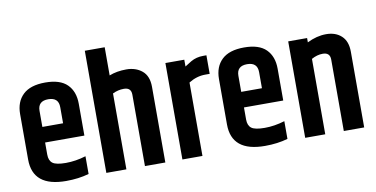

<svg xmlns="http://www.w3.org/2000/svg" viewBox="-72 -936 2237 1141"><g transform="rotate(-10 1046.5 -365.5)"><path d="M44 -159V-433Q44 -507 88.5 -549.5Q133 -592 223 -592Q313 -592 355.5 -549.5Q398 -507 398 -433V-241H161V-168Q161 -132 182 -116Q203 -100 262 -100Q321 -100 383 -119V-12Q321 6 245 6Q44 6 44 -159ZM161 -335H286V-432Q286 -491 223.5 -491Q161 -491 161 -432Z M488 -737H608V-567Q654 -585 711 -585Q768 -585 806 -553.5Q844 -522 844 -457V0H721V-431Q721 -474 677 -474Q641 -474 609 -458V0H488Z M1175 -585H1195V-473H1168Q1116 -473 1068 -443V0H947V-582H1061V-541Q1090 -560 1101 -566Q1134 -585 1175 -585Z M1244 -159V-433Q1244 -507 1288.5 -549.5Q1333 -592 1423 -592Q1513 -592 1555.5 -549.5Q1598 -507 1598 -433V-241H1361V-168Q1361 -132 1382 -116Q1403 -100 1462 -100Q1521 -100 1583 -119V-12Q1521 6 1445 6Q1244 6 1244 -159ZM1361 -335H1486V-432Q1486 -491 1423.5 -491Q1361 -491 1361 -432Z M1802 -556Q1860 -585 1917 -585Q1974 -585 2009 -552.5Q2044 -520 2044 -457V0H1921V-431Q1921 -474 1877 -474Q1843 -474 1809 -455V0H1688V-582H1802Z"/></g></svg>

Font: Khand SemiBold
Style: Regular
Weight: 600
Designer: Devanagari: Sanchit Sawaria, Jyotish Sonowal; Latin: Satya Rajpurohit
Foundry: Indian Type Foundry
Version: Version 1.101;PS 1.0;hotconv 1.0.78;makeotf.lib2.5.61930; tt